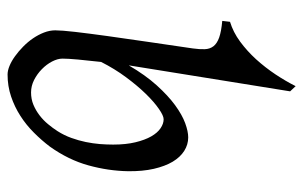

<svg xmlns="http://www.w3.org/2000/svg" viewBox="-167 -614 801 507"><g transform="rotate(90 233.5 -360.5)"><path d="M294.9 -392.1Q285.6 -392.1 267.6 -379.6Q249.5 -367.2 228 -345.2Q206.5 -323.2 184.1 -293Q161.6 -262.7 143.6 -227.1Q139.6 -192.4 137.2 -165.8Q134.8 -139.2 134.8 -125Q134.8 -112.3 142.3 -97.7Q149.9 -83 162.6 -70.6Q175.3 -58.1 191.2 -50Q207 -42 224.1 -42Q241.7 -42 256.8 -48.3Q272 -54.7 284.9 -64.7Q297.9 -74.7 308.1 -87.2Q318.4 -99.6 326.2 -111.8Q337.4 -129.4 344.2 -148.4Q351.1 -167.5 355 -186.5Q358.9 -205.6 360.4 -223.9Q361.8 -242.2 361.8 -258.8Q361.8 -292.5 355.7 -317.6Q349.6 -342.8 340.1 -359.4Q330.6 -376 318.6 -384Q306.6 -392.1 294.9 -392.1ZM432.1 -297.9Q431.2 -246.1 416.7 -193.6Q402.3 -141.1 367.2 -91.8Q350.6 -69.8 330.3 -49.6Q310.1 -29.3 286.1 -13.9Q262.2 1.5 234.9 10.7Q207.5 20 176.8 20Q166.5 20 154.1 14.9Q141.6 9.8 128.7 0.5Q115.7 -8.8 103.3 -21Q90.8 -33.2 81.3 -47.1Q71.8 -61 65.9 -76.2Q60.1 -91.3 60.1 -106Q60.1 -122.1 64.2 -158.2Q68.4 -194.3 75.2 -243.7Q82 -293 90.6 -351.1Q99.1 -409.2 107.9 -469.2Q110.4 -487.3 109.9 -500.7Q109.4 -514.2 102.1 -523.7Q94.7 -533.2 78.9 -538.8Q63 -544.4 35.2 -546.9L37.6 -567.4Q64.9 -575.7 89.8 -594Q114.7 -612.3 136.5 -636.2Q158.2 -660.2 176.3 -687.3Q194.3 -714.4 207.5 -740.7L221.2 -726.1L152.8 -301.3V-300.3Q178.2 -343.8 205.3 -373.8Q232.4 -403.8 257.8 -422.4Q283.2 -440.9 305.2 -449Q327.1 -457 342.8 -457Q361.8 -457 378.4 -446.5Q395 -436 407 -416Q418.9 -396 425.8 -366.2Q432.6 -336.4 432.1 -297.9Z"/></g></svg>

Font: Gentium
Style: Italic
Weight: 400
Italic angle: -7°
Designer: J. Victor Gaultney
Version: Version 1.02; 2005; OFL release